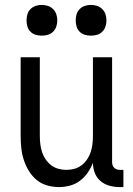

<svg xmlns="http://www.w3.org/2000/svg" viewBox="-20 -753 540 781"><path d="M220 8Q195 8 171 1Q147 -6 128.5 -21.5Q110 -37 97 -58.5Q84 -80 76.5 -103.5Q69 -127 66.5 -151.5Q64 -176 64 -200V-520H142V-200Q142 -183 144 -166.5Q146 -150 151 -134.5Q156 -119 165.5 -105Q175 -91 188 -81Q201 -71 217 -66.5Q233 -62 250 -62Q267 -62 283 -66.5Q299 -71 312 -81Q325 -91 334.5 -105Q344 -119 349 -134.5Q354 -150 356 -166.5Q358 -183 358 -200V-520H436V-93Q436 -87 438 -81Q440 -75 444.5 -70.5Q449 -66 455 -64Q461 -62 467 -62H482V8H467Q446 8 425.5 2.5Q405 -3 389 -16.5Q373 -30 365.5 -50Q358 -70 358 -91Q350 -70 337 -51Q324 -32 305.5 -18Q287 -4 264.5 2Q242 8 220 8ZM350 -608Q337 -608 325 -611.5Q313 -615 304 -624Q295 -633 291.5 -645Q288 -657 288 -670Q288 -683 291.5 -695Q295 -707 304 -716Q313 -725 325 -729Q337 -733 350 -733Q363 -733 375 -729Q387 -725 396 -716Q405 -707 409 -695Q413 -683 413 -670Q413 -657 409 -645Q405 -633 396 -624Q387 -615 375 -611.5Q363 -608 350 -608ZM150 -608Q137 -608 125 -611.5Q113 -615 104 -624Q95 -633 91.5 -645Q88 -657 88 -670Q88 -683 91.5 -695Q95 -707 104 -716Q113 -725 125 -729Q137 -733 150 -733Q163 -733 175 -729Q187 -725 196 -716Q205 -707 209 -695Q213 -683 213 -670Q213 -657 209 -645Q205 -633 196 -624Q187 -615 175 -611.5Q163 -608 150 -608Z"/></svg>

Font: Iosevka Algr
Style: Regular
Weight: 400
Monospace: yes
Designer: Belleve Invis
Foundry: Belleve Invis
Version: Version 26.0.2; ttfautohint (v1.8.3)